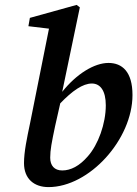

<svg xmlns="http://www.w3.org/2000/svg" viewBox="-20 -750 561 784"><path d="M185 -106C185 -138 191 -168 205 -235L226 -328C275 -379 318 -409 355 -409C390 -409 412 -379 412 -320C412 -245 381 -159 338 -111C304 -72 269 -54 234 -54C202 -54 185 -74 185 -106ZM178 14C345 14 521 -181 521 -362C521 -457 479 -493 423 -493C365 -493 292 -448 234 -375L306 -720L293 -730L102 -677L96 -643L180 -633L103 -248C90 -186 78 -130 78 -84C78 -19 120 14 178 14Z"/></svg>

Font: Source Serif Pro Semibold
Style: Italic
Weight: 600
Italic angle: -12°
Designer: Frank Grießhammer
Foundry: Adobe Systems Incorporated
Version: Version 3.001;hotconv 1.0.111;makeotfexe 2.5.65597